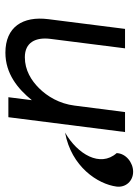

<svg xmlns="http://www.w3.org/2000/svg" viewBox="79 -581 513 711"><g transform="rotate(90 335.5 -225.5)"><path d="M671 -401C675 -435 650 -462 616 -462C582 -462 548 -435 547 -401C601 -340 551 -256 471 -210C597 -233 662 -331 671 -401ZM87 -432 51 -148C39 -53 80 11 175 11C253 11 309 -35 351 -87L340 0H414L469 -432H395L371 -245C364 -189 337 -144 306 -113C278 -85 240 -61 192 -61C137 -61 117 -101 124 -156L159 -432Z"/></g></svg>

Font: Charger
Style: It
Weight: 400
Designer: Jasper
Foundry: Cannot Into Space Fonts
Version: Version 0.98